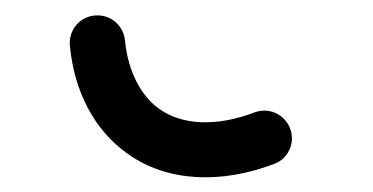

<svg xmlns="http://www.w3.org/2000/svg" viewBox="-20 -684 496 255"><path d="M317.9 -534.7C266.6 -515.1 221.7 -518.1 191.9 -539.1C167 -556.6 149.9 -589.4 146 -630.4C144 -649.4 128.4 -663.6 109.4 -663.6C86.4 -663.6 70.8 -644 72.8 -623.5C78.6 -562 105.5 -510.7 149.9 -479.5C201.2 -442.9 272.5 -439 344.2 -466.3C358.4 -471.7 367.7 -484.9 367.7 -500.5C367.7 -520.5 351.1 -537.1 331.1 -537.1C326.7 -537.1 321.8 -536.1 317.9 -534.7Z"/></svg>

Font: Velvelyne
Style: Regular
Weight: 400
Designer: Manon Van der Borght et Mariel Nils
Foundry: Velvetyne
Version: Version 1.070;Glyphs 3.3.1 (3343)